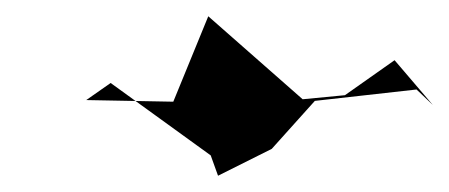

<svg xmlns="http://www.w3.org/2000/svg" viewBox="-20 -731 552 236"><path d="M465 -657 404 -614 352 -609 236 -711 193 -606 86 -608 116 -629 239 -540 248 -515 314 -548 367 -607 492 -621 512 -602Z"/></svg>

Font: Charger Distortion
Style: 2It
Weight: 400
Designer: Jasper
Foundry: Cannot Into Space Fonts
Version: Version 0.98